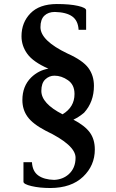

<svg xmlns="http://www.w3.org/2000/svg" viewBox="-20 -733 581 959"><path d="M292.5 -162.1Q352.1 -198.2 352.1 -262.7V-265.6Q351.6 -310.1 319.3 -332.5Q287.1 -355 252 -355Q225.6 -355 206.1 -336.4Q186.5 -317.9 186.5 -278.8Q186.5 -216.3 292.5 -162.1ZM250.5 165.5Q293.5 163.6 322.8 137.7Q357.4 106.9 357.4 54.7Q357.4 -8.8 208 -80.1Q143.6 -113.8 117.7 -149.7Q91.8 -185.5 91.8 -233.4Q91.8 -302.2 135.3 -345.7Q172.4 -381.8 221.7 -390.1Q146 -423.3 116.7 -463.6Q87.4 -503.9 87.4 -551.8Q87.4 -620.6 132.1 -666.5Q176.8 -712.4 263.2 -712.9Q329.1 -712.9 369.6 -703.6Q410.2 -694.3 410.2 -681.6V-584H372.6Q370.1 -629.9 340.8 -650.9Q311.5 -671.9 253.9 -673.3Q221.2 -673.3 201.7 -654.8Q182.1 -636.2 182.1 -597.2Q182.1 -530.3 316.9 -465.8Q394 -431.2 421.6 -393.3Q449.2 -355.5 449.2 -304.2Q449.2 -224.1 399.9 -169.9Q374.5 -148.4 346.7 -135.3Q403.8 -105.5 428.7 -71.3Q453.6 -37.1 453.6 13.7Q453.6 93.8 395 149.7Q336.4 205.6 231.9 206.1Q177.7 206.1 137.5 196.5Q97.2 187 97.2 174.8V77.1H139.6Q142.1 122.6 170.9 143.3Q199.7 164.1 250.5 165.5Z"/></svg>

Font: Lapsus Pro (theguybrush.com)
Style: Bold
Weight: 700
Designer: Jose Roses
Version: Version 1.00 February 9, 2018, initial release